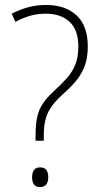

<svg xmlns="http://www.w3.org/2000/svg" viewBox="-20 -744 405 772"><path d="M123 -197Q123 -241 129 -271Q135 -301 151 -325.5Q167 -350 196 -377Q227 -405 249.5 -430.5Q272 -456 283.5 -486Q295 -516 295 -557Q295 -624 259.5 -656.5Q224 -689 165 -689Q131 -689 101 -680.5Q71 -672 42 -656L27 -689Q61 -706 94 -715Q127 -724 166 -724Q243 -724 288 -682Q333 -640 333 -557Q333 -509 319 -474.5Q305 -440 280 -412Q255 -384 222 -355Q197 -331 182.5 -308.5Q168 -286 162 -259.5Q156 -233 156 -194V-178H123ZM109 -31Q109 -49 116.5 -60Q124 -71 141 -71Q159 -71 166.5 -60.5Q174 -50 174 -32Q174 8 141 8Q124 8 116.5 -2.5Q109 -13 109 -31Z"/></svg>

Font: Noto Sans Gujarati SemiCondensed ExtraLight
Style: Regular
Weight: 200
Width: 4
Designer: Jelle Bosma - Monotype Design Team, Universal Thirst
Foundry: Monotype Imaging Inc.
Version: Version 2.106; ttfautohint (v1.8.4.7-5d5b)